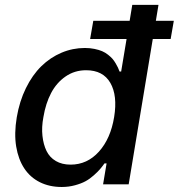

<svg xmlns="http://www.w3.org/2000/svg" viewBox="-20 -747 724 778"><path d="M230.1 10.7Q180.4 10.7 141.5 -8.7Q102.6 -28.1 78.5 -64.5Q54.3 -100.9 45.6 -153.2Q36.9 -205.6 47.9 -271.7Q58.9 -336.6 85 -389.9Q111.2 -443.2 147.5 -478.7Q183.9 -514.2 229.2 -533.4Q274.5 -552.6 323.9 -552.6Q344.8 -552.6 362.9 -548.8Q381 -545.1 393.8 -539.6Q406.6 -534.1 417.6 -525.4Q428.6 -516.7 435.4 -509.1Q442.1 -501.4 448.5 -490.6Q454.9 -479.8 457.9 -473.2Q460.9 -466.6 464.5 -457H470.9L492.9 -589.1H345.2L358 -662.6H505.3L516 -727.3H622.2L611.5 -662.6H684.3L671.5 -589.1H599.1L501.4 0H397.7L411.9 -84.9H403.4Q393.8 -71.4 385.1 -61.3Q376.4 -51.1 360.1 -36.6Q343.8 -22 326.5 -12.6Q309.3 -3.2 283.9 3.7Q258.5 10.7 230.1 10.7ZM266 -79.9Q333.5 -79.9 380.9 -132.6Q428.3 -185.4 442.5 -272.7Q456.7 -359.7 427.2 -411Q397.7 -462.4 328.8 -462.4Q282.3 -462.4 245.7 -437.1Q209.2 -411.9 187.1 -370Q165.1 -328.1 155.9 -272.7Q148.1 -231.5 152 -196.4Q155.9 -161.2 168.5 -135.3Q181.1 -109.4 206.1 -94.6Q231.2 -79.9 266 -79.9Z"/></svg>

Font: Karasuma Gothic
Style: Medium Italic
Weight: 500
Italic angle: 9.39998°
Designer: Rasmus Andersson / Ryoko Nishizuka
Foundry: Genbu
Version: Version 1.00